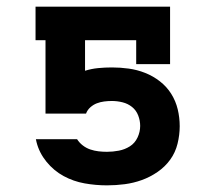

<svg xmlns="http://www.w3.org/2000/svg" viewBox="-20 -550 640 578"><path d="M302 8Q268 8 234.5 2Q201 -4 171.5 -20Q142 -36 120 -63Q98 -90 90 -122L88 -131H212Q219 -120 229.5 -112Q240 -104 252 -100Q264 -96 276.5 -94.5Q289 -93 302 -93Q320 -93 338 -96.5Q356 -100 371 -109.5Q386 -119 394 -136Q402 -153 402 -171Q402 -187 396 -202.5Q390 -218 377.5 -228Q365 -238 349 -242Q333 -246 317 -246Q305 -246 293.5 -244.5Q282 -243 271.5 -239Q261 -235 252 -227Q243 -219 239 -208H117V-429H87V-530H492V-357H390V-429H236V-337Q255 -343 275.5 -345Q296 -347 317 -347Q342 -347 367.5 -343.5Q393 -340 417 -330.5Q441 -321 461.5 -305Q482 -289 495.5 -267.5Q509 -246 515 -221Q521 -196 521 -170Q521 -144 514.5 -117.5Q508 -91 492.5 -69.5Q477 -48 454.5 -32.5Q432 -17 407 -8Q382 1 355.5 4.5Q329 8 302 8Z"/></svg>

Font: Iosevka Curly Slab Extended
Style: Bold
Weight: 700
Width: 7
Monospace: yes
Designer: Belleve Invis
Foundry: Belleve Invis
Version: Version 11.1.0; ttfautohint (v1.8.3)